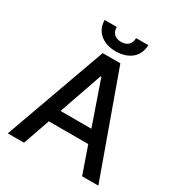

<svg xmlns="http://www.w3.org/2000/svg" viewBox="-208 -1053 1117 1194"><g transform="rotate(30 350.0 -456.0)"><path d="M141.3 0 208.5 -192.5H491.5L558.6 0H675.1L413.4 -727.3H286.6L24.9 0ZM193.9 -911.9C193.9 -832 254.6 -777 350.1 -777C446.4 -777 507.1 -832 507.1 -911.9H419.7C419.7 -876.1 399.9 -844.5 350.1 -844.5C299.7 -844.5 280.9 -876.4 280.9 -911.9ZM239.3 -284.8 347.3 -595.2H353L460.6 -284.8Z"/></g></svg>

Font: Margiela Sans Medium
Style: Regular
Weight: 500
Designer: Stefan Endress, Andreas Faust
Version: Version 1.100;FEAKit 1.0